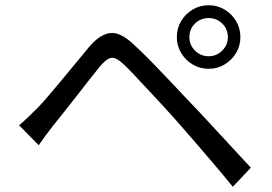

<svg xmlns="http://www.w3.org/2000/svg" viewBox="-20 -742 1040 734"><path d="M704 -600Q704 -570 725.5 -548.5Q747 -527 778 -527Q808 -527 829.5 -548.5Q851 -570 851 -600Q851 -631 829.5 -652Q808 -673 778 -673Q747 -673 725.5 -652Q704 -631 704 -600ZM656 -600Q656 -634 672.5 -661.5Q689 -689 716.5 -705.5Q744 -722 778 -722Q811 -722 838.5 -705.5Q866 -689 882.5 -661.5Q899 -634 899 -600Q899 -567 882.5 -539.5Q866 -512 838.5 -495.5Q811 -479 778 -479Q744 -479 716.5 -495.5Q689 -512 672.5 -539.5Q656 -567 656 -600ZM53 -263Q73 -280 88.5 -295Q104 -310 124 -330Q142 -348 165.5 -376Q189 -404 216.5 -436.5Q244 -469 271 -502.5Q298 -536 321 -563Q361 -610 400 -615.5Q439 -621 490 -573Q521 -545 557.5 -507.5Q594 -470 630 -432Q666 -394 695 -363Q729 -328 771 -282.5Q813 -237 857 -189.5Q901 -142 939 -101L870 -28Q835 -71 795.5 -117.5Q756 -164 717.5 -208.5Q679 -253 647 -289Q625 -314 598 -343Q571 -372 544 -401Q517 -430 493.5 -455Q470 -480 454 -495Q425 -523 406.5 -521Q388 -519 362 -488Q344 -466 321 -436.5Q298 -407 273 -375Q248 -343 225 -314Q202 -285 185 -264Q170 -245 154.5 -224Q139 -203 128 -187Z"/></svg>

Font: Noto Sans SC Thin
Style: Regular
Weight: 400
Version: Version 2.004-H2;hotconv 1.0.118;makeotfexe 2.5.65603